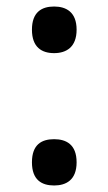

<svg xmlns="http://www.w3.org/2000/svg" viewBox="-20 -562 331 589"><path d="M146 -399C183 -399 215 -417 215 -471C215 -525 183 -542 146 -542C108 -542 78 -525 78 -471C78 -417 108 -399 146 -399ZM146 7C183 7 215 -10 215 -64C215 -119 183 -135 146 -135C108 -135 78 -119 78 -64C78 -10 108 7 146 7Z"/></svg>

Font: Noto Serif Ethiopic Medium
Style: Regular
Weight: 500
Designer: Monotype Design Team
Foundry: Monotype Imaging Inc.
Version: Version 2.102